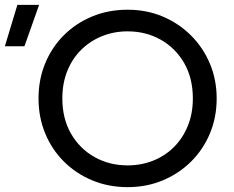

<svg xmlns="http://www.w3.org/2000/svg" viewBox="-108 -755 962 790"><path d="M417 15Q338.5 15 271.8 -12.8Q205 -40.5 155.2 -90Q105.5 -139.5 78 -206Q50.5 -272.5 50.5 -350Q50.5 -428 78 -494.5Q105.5 -561 155.2 -610.5Q205 -660 271.8 -687.5Q338.5 -715 417 -715Q495 -715 561.5 -687Q628 -659 678 -609Q728 -559 755.8 -492.8Q783.5 -426.5 783.5 -350Q783.5 -272.5 755.8 -206Q728 -139.5 678 -90Q628 -40.5 561.5 -12.8Q495 15 417 15ZM417 -74.5Q473.5 -74.5 522.2 -94Q571 -113.5 607.5 -149.8Q644 -186 664.8 -237Q685.5 -288 685.5 -350Q685.5 -433.5 649.8 -495.5Q614 -557.5 553 -591.8Q492 -626 417 -626Q360.5 -626 311.8 -606.2Q263 -586.5 226.2 -550.2Q189.5 -514 169 -463.2Q148.5 -412.5 148.5 -350Q148.5 -267 184.2 -205Q220 -143 281 -108.8Q342 -74.5 417 -74.5ZM-88 -564.5 -36.5 -735H53L-7.5 -564.5Z"/></svg>

Font: Geologica Roman Light
Style: Regular
Weight: 300
Designer: Sindre Bremnes, Frode Helland
Foundry: Monokrom Skriftforlag AS
Version: Version 1.010;gftools[0.9.28]